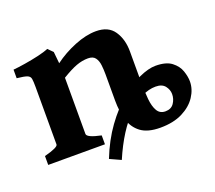

<svg xmlns="http://www.w3.org/2000/svg" viewBox="-99 -602 923 823"><g transform="rotate(-20 362.5 -190.5)"><path d="M517.6 -197.3Q517.6 -153.8 521 -119.1Q524.4 -84.5 536.4 -64.2Q548.3 -43.9 573.2 -43.9Q599.6 -43.9 612.3 -62.7Q625 -81.5 625 -104Q625 -124 611.6 -141.1Q598.1 -158.2 568.8 -158.2Q506.8 -158.2 441.7 -94.5Q376.5 -30.8 325.7 87.9L275.4 64.9Q305.2 -10.7 346.9 -68.4Q388.7 -126 434.6 -164.6Q480.5 -203.1 523.7 -222.7Q566.9 -242.2 599.1 -242.2Q647 -242.2 672.1 -222.9Q697.3 -203.6 706.3 -177.2Q715.3 -150.9 715.3 -128.9Q715.3 -93.3 693.6 -60.3Q671.9 -27.3 630.4 -6.3Q588.9 14.6 529.3 14.6Q471.7 14.6 440.4 -8.8Q409.2 -32.2 397.5 -72Q385.7 -111.8 385.7 -160.6V-279.8Q385.7 -302.2 383.3 -323.2Q380.9 -344.2 370.8 -357.7Q360.8 -371.1 337.9 -371.1Q311.5 -371.1 284.4 -361.1Q257.3 -351.1 217.3 -326.7V-70.3Q217.3 -53.7 280.8 -40.5V0H22V-40.5Q85.4 -57.1 85.4 -70.3V-332.5Q85.4 -357.9 83.3 -370.1Q81.1 -382.3 68.1 -387.2Q55.2 -392.1 22 -395.5V-434.6Q43.9 -436.5 76.2 -441.7Q108.4 -446.8 139.2 -453.9Q169.9 -460.9 188 -468.8L210 -446.8L215.3 -393.6Q258.3 -425.8 311.3 -447.3Q364.3 -468.8 409.7 -468.8Q466.3 -468.8 491.9 -430.7Q517.6 -392.6 517.6 -337.4Z"/></g></svg>

Font: Gentium Book Plus
Style: Bold
Weight: 700
Designer: Victor Gaultney, Annie Olsen, Iska Routamaa, Becca Hirsbrunner
Foundry: SIL International
Version: Version 6.101